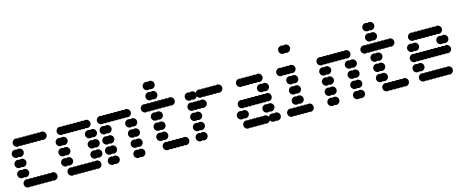

<svg xmlns="http://www.w3.org/2000/svg" viewBox="-39 -1252 4398 1824"><g transform="rotate(-15 2160.0 -340.0)"><path d="M36 -40C36 -18 54 0 76 0C82.5 0 88.6 -1.6 94 -4.3C99.4 -1.6 105.5 0 112 0C118.5 0 124.6 -1.6 130 -4.3C135.4 -1.6 141.5 0 148 0C154.5 0 160.6 -1.6 166 -4.3C171.4 -1.6 177.5 0 184 0C190.5 0 196.6 -1.6 202 -4.3C207.4 -1.6 213.5 0 220 0C226.5 0 232.6 -1.6 238 -4.3C243.4 -1.6 249.5 0 256 0C262.5 0 268.6 -1.6 274 -4.3C279.4 -1.6 285.5 0 292 0C298.5 0 304.6 -1.6 310 -4.3C315.4 -1.6 321.5 0 328 0C350 0 368 -18 368 -40C368 -62 350 -80 328 -80C321.5 -80 315.4 -78.4 310 -75.7C304.6 -78.4 298.5 -80 292 -80C285.5 -80 279.4 -78.4 274 -75.7C268.6 -78.4 262.5 -80 256 -80C249.5 -80 243.4 -78.4 238 -75.7C232.6 -78.4 226.5 -80 220 -80C213.5 -80 207.4 -78.4 202 -75.7C196.6 -78.4 190.5 -80 184 -80C177.5 -80 171.4 -78.4 166 -75.7C160.6 -78.4 154.5 -80 148 -80C141.5 -80 135.4 -78.4 130 -75.7C124.6 -78.4 118.5 -80 112 -80C105.5 -80 99.4 -78.4 94 -75.7C88.6 -78.4 82.5 -80 76 -80C54 -80 36 -62 36 -40ZM0 -140C0 -118 18 -100 40 -100C46.5 -100 52.6 -101.6 58 -104.3C63.4 -101.6 69.5 -100 76 -100C98 -100 116 -118 116 -140C116 -162 98 -180 76 -180C69.5 -180 63.4 -178.4 58 -175.7C52.6 -178.4 46.5 -180 40 -180C18 -180 0 -162 0 -140ZM0 -240C0 -218 18 -200 40 -200C46.5 -200 52.6 -201.6 58 -204.3C63.4 -201.6 69.5 -200 76 -200C98 -200 116 -218 116 -240C116 -262 98 -280 76 -280C69.5 -280 63.4 -278.4 58 -275.7C52.6 -278.4 46.5 -280 40 -280C18 -280 0 -262 0 -240ZM0 -340C0 -318 18 -300 40 -300C46.5 -300 52.6 -301.6 58 -304.3C63.4 -301.6 69.5 -300 76 -300C98 -300 116 -318 116 -340C116 -362 98 -380 76 -380C69.5 -380 63.4 -378.4 58 -375.7C52.6 -378.4 46.5 -380 40 -380C18 -380 0 -362 0 -340ZM36 -440C36 -418 54 -400 76 -400C82.5 -400 88.6 -401.6 94 -404.3C99.4 -401.6 105.5 -400 112 -400C118.5 -400 124.6 -401.6 130 -404.3C135.4 -401.6 141.5 -400 148 -400C154.5 -400 160.6 -401.6 166 -404.3C171.4 -401.6 177.5 -400 184 -400C190.5 -400 196.6 -401.6 202 -404.3C207.4 -401.6 213.5 -400 220 -400C226.5 -400 232.6 -401.6 238 -404.3C243.4 -401.6 249.5 -400 256 -400C262.5 -400 268.6 -401.6 274 -404.3C279.4 -401.6 285.5 -400 292 -400C298.5 -400 304.6 -401.6 310 -404.3C315.4 -401.6 321.5 -400 328 -400C350 -400 368 -418 368 -440C368 -462 350 -480 328 -480C321.5 -480 315.4 -478.4 310 -475.7C304.6 -478.4 298.5 -480 292 -480C285.5 -480 279.4 -478.4 274 -475.7C268.6 -478.4 262.5 -480 256 -480C249.5 -480 243.4 -478.4 238 -475.7C232.6 -478.4 226.5 -480 220 -480C213.5 -480 207.4 -478.4 202 -475.7C196.6 -478.4 190.5 -480 184 -480C177.5 -480 171.4 -478.4 166 -475.7C160.6 -478.4 154.5 -480 148 -480C141.5 -480 135.4 -478.4 130 -475.7C124.6 -478.4 118.5 -480 112 -480C105.5 -480 99.4 -478.4 94 -475.7C88.6 -478.4 82.5 -480 76 -480C54 -480 36 -462 36 -440Z M468 -40C468 -18 486 0 508 0C514.5 0 520.6 -1.6 526 -4.3C531.4 -1.6 537.5 0 544 0C550.5 0 556.6 -1.6 562 -4.3C567.4 -1.6 573.5 0 580 0C586.5 0 592.6 -1.6 598 -4.3C603.4 -1.6 609.5 0 616 0C622.5 0 628.6 -1.6 634 -4.3C639.4 -1.6 645.5 0 652 0C658.5 0 664.6 -1.6 670 -4.3C675.4 -1.6 681.5 0 688 0C694.5 0 700.6 -1.6 706 -4.3C711.4 -1.6 717.5 0 724 0C730.5 0 736.6 -1.6 742 -4.3C747.4 -1.6 753.5 0 760 0C782 0 800 -18 800 -40C800 -62 782 -80 760 -80C753.5 -80 747.4 -78.4 742 -75.7C736.6 -78.4 730.5 -80 724 -80C717.5 -80 711.4 -78.4 706 -75.7C700.6 -78.4 694.5 -80 688 -80C681.5 -80 675.4 -78.4 670 -75.7C664.6 -78.4 658.5 -80 652 -80C645.5 -80 639.4 -78.4 634 -75.7C628.6 -78.4 622.5 -80 616 -80C609.5 -80 603.4 -78.4 598 -75.7C592.6 -78.4 586.5 -80 580 -80C573.5 -80 567.4 -78.4 562 -75.7C556.6 -78.4 550.5 -80 544 -80C537.5 -80 531.4 -78.4 526 -75.7C520.6 -78.4 514.5 -80 508 -80C486 -80 468 -62 468 -40ZM720 -140C720 -118 738 -100 760 -100C766.5 -100 772.6 -101.6 778 -104.3C783.4 -101.6 789.5 -100 796 -100C818 -100 836 -118 836 -140C836 -162 818 -180 796 -180C789.5 -180 783.4 -178.4 778 -175.7C772.6 -178.4 766.5 -180 760 -180C738 -180 720 -162 720 -140ZM432 -140C432 -118 450 -100 472 -100C478.5 -100 484.6 -101.6 490 -104.3C495.4 -101.6 501.5 -100 508 -100C530 -100 548 -118 548 -140C548 -162 530 -180 508 -180C501.5 -180 495.4 -178.4 490 -175.7C484.6 -178.4 478.5 -180 472 -180C450 -180 432 -162 432 -140ZM720 -240C720 -218 738 -200 760 -200C766.5 -200 772.6 -201.6 778 -204.3C783.4 -201.6 789.5 -200 796 -200C818 -200 836 -218 836 -240C836 -262 818 -280 796 -280C789.5 -280 783.4 -278.4 778 -275.7C772.6 -278.4 766.5 -280 760 -280C738 -280 720 -262 720 -240ZM432 -240C432 -218 450 -200 472 -200C478.5 -200 484.6 -201.6 490 -204.3C495.4 -201.6 501.5 -200 508 -200C530 -200 548 -218 548 -240C548 -262 530 -280 508 -280C501.5 -280 495.4 -278.4 490 -275.7C484.6 -278.4 478.5 -280 472 -280C450 -280 432 -262 432 -240ZM720 -340C720 -318 738 -300 760 -300C766.5 -300 772.6 -301.6 778 -304.3C783.4 -301.6 789.5 -300 796 -300C818 -300 836 -318 836 -340C836 -362 818 -380 796 -380C789.5 -380 783.4 -378.4 778 -375.7C772.6 -378.4 766.5 -380 760 -380C738 -380 720 -362 720 -340ZM432 -340C432 -318 450 -300 472 -300C478.5 -300 484.6 -301.6 490 -304.3C495.4 -301.6 501.5 -300 508 -300C530 -300 548 -318 548 -340C548 -362 530 -380 508 -380C501.5 -380 495.4 -378.4 490 -375.7C484.6 -378.4 478.5 -380 472 -380C450 -380 432 -362 432 -340ZM468 -440C468 -418 486 -400 508 -400C514.5 -400 520.6 -401.6 526 -404.3C531.4 -401.6 537.5 -400 544 -400C550.5 -400 556.6 -401.6 562 -404.3C567.4 -401.6 573.5 -400 580 -400C586.5 -400 592.6 -401.6 598 -404.3C603.4 -401.6 609.5 -400 616 -400C622.5 -400 628.6 -401.6 634 -404.3C639.4 -401.6 645.5 -400 652 -400C658.5 -400 664.6 -401.6 670 -404.3C675.4 -401.6 681.5 -400 688 -400C694.5 -400 700.6 -401.6 706 -404.3C711.4 -401.6 717.5 -400 724 -400C730.5 -400 736.6 -401.6 742 -404.3C747.4 -401.6 753.5 -400 760 -400C782 -400 800 -418 800 -440C800 -462 782 -480 760 -480C753.5 -480 747.4 -478.4 742 -475.7C736.6 -478.4 730.5 -480 724 -480C717.5 -480 711.4 -478.4 706 -475.7C700.6 -478.4 694.5 -480 688 -480C681.5 -480 675.4 -478.4 670 -475.7C664.6 -478.4 658.5 -480 652 -480C645.5 -480 639.4 -478.4 634 -475.7C628.6 -478.4 622.5 -480 616 -480C609.5 -480 603.4 -478.4 598 -475.7C592.6 -478.4 586.5 -480 580 -480C573.5 -480 567.4 -478.4 562 -475.7C556.6 -478.4 550.5 -480 544 -480C537.5 -480 531.4 -478.4 526 -475.7C520.6 -478.4 514.5 -480 508 -480C486 -480 468 -462 468 -440Z M1116 -40C1116 -18 1134 0 1156 0C1162.5 0 1168.6 -1.6 1174 -4.3C1179.4 -1.6 1185.5 0 1192 0C1214 0 1232 -18 1232 -40C1232 -62 1214 -80 1192 -80C1185.5 -80 1179.4 -78.4 1174 -75.7C1168.6 -78.4 1162.5 -80 1156 -80C1134 -80 1116 -62 1116 -40ZM864 -40C864 -18 882 0 904 0C910.5 0 916.6 -1.6 922 -4.3C927.4 -1.6 933.5 0 940 0C962 0 980 -18 980 -40C980 -62 962 -80 940 -80C933.5 -80 927.4 -78.4 922 -75.7C916.6 -78.4 910.5 -80 904 -80C882 -80 864 -62 864 -40ZM1116 -140C1116 -118 1134 -100 1156 -100C1162.5 -100 1168.6 -101.6 1174 -104.3C1179.4 -101.6 1185.5 -100 1192 -100C1214 -100 1232 -118 1232 -140C1232 -162 1214 -180 1192 -180C1185.5 -180 1179.4 -178.4 1174 -175.7C1168.6 -178.4 1162.5 -180 1156 -180C1134 -180 1116 -162 1116 -140ZM864 -140C864 -118 882 -100 904 -100C910.5 -100 916.6 -101.6 922 -104.3C927.4 -101.6 933.5 -100 940 -100C962 -100 980 -118 980 -140C980 -162 962 -180 940 -180C933.5 -180 927.4 -178.4 922 -175.7C916.6 -178.4 910.5 -180 904 -180C882 -180 864 -162 864 -140ZM1116 -240C1116 -218 1134 -200 1156 -200C1162.5 -200 1168.6 -201.6 1174 -204.3C1179.4 -201.6 1185.5 -200 1192 -200C1214 -200 1232 -218 1232 -240C1232 -262 1214 -280 1192 -280C1185.5 -280 1179.4 -278.4 1174 -275.7C1168.6 -278.4 1162.5 -280 1156 -280C1134 -280 1116 -262 1116 -240ZM864 -240C864 -218 882 -200 904 -200C910.5 -200 916.6 -201.6 922 -204.3C927.4 -201.6 933.5 -200 940 -200C962 -200 980 -218 980 -240C980 -262 962 -280 940 -280C933.5 -280 927.4 -278.4 922 -275.7C916.6 -278.4 910.5 -280 904 -280C882 -280 864 -262 864 -240ZM1116 -340C1116 -318 1134 -300 1156 -300C1162.5 -300 1168.6 -301.6 1174 -304.3C1179.4 -301.6 1185.5 -300 1192 -300C1214 -300 1232 -318 1232 -340C1232 -362 1214 -380 1192 -380C1185.5 -380 1179.4 -378.4 1174 -375.7C1168.6 -378.4 1162.5 -380 1156 -380C1134 -380 1116 -362 1116 -340ZM864 -340C864 -318 882 -300 904 -300C910.5 -300 916.6 -301.6 922 -304.3C927.4 -301.6 933.5 -300 940 -300C962 -300 980 -318 980 -340C980 -362 962 -380 940 -380C933.5 -380 927.4 -378.4 922 -375.7C916.6 -378.4 910.5 -380 904 -380C882 -380 864 -362 864 -340ZM864 -440C864 -418 882 -400 904 -400C910.5 -400 916.6 -401.6 922 -404.3C927.4 -401.6 933.5 -400 940 -400C946.5 -400 952.6 -401.6 958 -404.3C963.4 -401.6 969.5 -400 976 -400C982.5 -400 988.6 -401.6 994 -404.3C999.4 -401.6 1005.5 -400 1012 -400C1018.5 -400 1024.6 -401.6 1030 -404.3C1035.4 -401.6 1041.5 -400 1048 -400C1054.5 -400 1060.6 -401.6 1066 -404.3C1071.4 -401.6 1077.5 -400 1084 -400C1090.5 -400 1096.6 -401.6 1102 -404.3C1107.4 -401.6 1113.5 -400 1120 -400C1126.5 -400 1132.6 -401.6 1138 -404.3C1143.4 -401.6 1149.5 -400 1156 -400C1178 -400 1196 -418 1196 -440C1196 -462 1178 -480 1156 -480C1149.5 -480 1143.4 -478.4 1138 -475.7C1132.6 -478.4 1126.5 -480 1120 -480C1113.5 -480 1107.4 -478.4 1102 -475.7C1096.6 -478.4 1090.5 -480 1084 -480C1077.5 -480 1071.4 -478.4 1066 -475.7C1060.6 -478.4 1054.5 -480 1048 -480C1041.5 -480 1035.4 -478.4 1030 -475.7C1024.6 -478.4 1018.5 -480 1012 -480C1005.5 -480 999.4 -478.4 994 -475.7C988.6 -478.4 982.5 -480 976 -480C969.5 -480 963.4 -478.4 958 -475.7C952.6 -478.4 946.5 -480 940 -480C933.5 -480 927.4 -478.4 922 -475.7C916.6 -478.4 910.5 -480 904 -480C882 -480 864 -462 864 -440Z M1404 -40C1404 -18 1422 0 1444 0C1450.5 0 1456.6 -1.6 1462 -4.3C1467.4 -1.6 1473.5 0 1480 0C1486.5 0 1492.6 -1.6 1498 -4.3C1503.4 -1.6 1509.5 0 1516 0C1522.5 0 1528.6 -1.6 1534 -4.3C1539.4 -1.6 1545.5 0 1552 0C1558.5 0 1564.6 -1.6 1570 -4.3C1575.4 -1.6 1581.5 0 1588 0C1594.5 0 1600.6 -1.6 1606 -4.3C1611.4 -1.6 1617.5 0 1624 0C1646 0 1664 -18 1664 -40C1664 -62 1646 -80 1624 -80C1617.5 -80 1611.4 -78.4 1606 -75.7C1600.6 -78.4 1594.5 -80 1588 -80C1581.5 -80 1575.4 -78.4 1570 -75.7C1564.6 -78.4 1558.5 -80 1552 -80C1545.5 -80 1539.4 -78.4 1534 -75.7C1528.6 -78.4 1522.5 -80 1516 -80C1509.5 -80 1503.4 -78.4 1498 -75.7C1492.6 -78.4 1486.5 -80 1480 -80C1473.5 -80 1467.4 -78.4 1462 -75.7C1456.6 -78.4 1450.5 -80 1444 -80C1422 -80 1404 -62 1404 -40ZM1368 -140C1368 -118 1386 -100 1408 -100C1414.5 -100 1420.6 -101.6 1426 -104.3C1431.4 -101.6 1437.5 -100 1444 -100C1466 -100 1484 -118 1484 -140C1484 -162 1466 -180 1444 -180C1437.5 -180 1431.4 -178.4 1426 -175.7C1420.6 -178.4 1414.5 -180 1408 -180C1386 -180 1368 -162 1368 -140ZM1368 -240C1368 -218 1386 -200 1408 -200C1414.5 -200 1420.6 -201.6 1426 -204.3C1431.4 -201.6 1437.5 -200 1444 -200C1466 -200 1484 -218 1484 -240C1484 -262 1466 -280 1444 -280C1437.5 -280 1431.4 -278.4 1426 -275.7C1420.6 -278.4 1414.5 -280 1408 -280C1386 -280 1368 -262 1368 -240ZM1368 -340C1368 -318 1386 -300 1408 -300C1414.5 -300 1420.6 -301.6 1426 -304.3C1431.4 -301.6 1437.5 -300 1444 -300C1466 -300 1484 -318 1484 -340C1484 -362 1466 -380 1444 -380C1437.5 -380 1431.4 -378.4 1426 -375.7C1420.6 -378.4 1414.5 -380 1408 -380C1386 -380 1368 -362 1368 -340ZM1296 -440C1296 -418 1314 -400 1336 -400C1342.5 -400 1348.6 -401.6 1354 -404.3C1359.4 -401.6 1365.5 -400 1372 -400C1378.5 -400 1384.6 -401.6 1390 -404.3C1395.4 -401.6 1401.5 -400 1408 -400C1414.5 -400 1420.6 -401.6 1426 -404.3C1431.4 -401.6 1437.5 -400 1444 -400C1450.5 -400 1456.6 -401.6 1462 -404.3C1467.4 -401.6 1473.5 -400 1480 -400C1486.5 -400 1492.6 -401.6 1498 -404.3C1503.4 -401.6 1509.5 -400 1516 -400C1522.5 -400 1528.6 -401.6 1534 -404.3C1539.4 -401.6 1545.5 -400 1552 -400C1558.5 -400 1564.6 -401.6 1570 -404.3C1575.4 -401.6 1581.5 -400 1588 -400C1610 -400 1628 -418 1628 -440C1628 -462 1610 -480 1588 -480C1581.5 -480 1575.4 -478.4 1570 -475.7C1564.6 -478.4 1558.5 -480 1552 -480C1545.5 -480 1539.4 -478.4 1534 -475.7C1528.6 -478.4 1522.5 -480 1516 -480C1509.5 -480 1503.4 -478.4 1498 -475.7C1492.6 -478.4 1486.5 -480 1480 -480C1473.5 -480 1467.4 -478.4 1462 -475.7C1456.6 -478.4 1450.5 -480 1444 -480C1437.5 -480 1431.4 -478.4 1426 -475.7C1420.6 -478.4 1414.5 -480 1408 -480C1401.5 -480 1395.4 -478.4 1390 -475.7C1384.6 -478.4 1378.5 -480 1372 -480C1365.5 -480 1359.4 -478.4 1354 -475.7C1348.6 -478.4 1342.5 -480 1336 -480C1314 -480 1296 -462 1296 -440ZM1368 -540C1368 -518 1386 -500 1408 -500C1414.5 -500 1420.6 -501.6 1426 -504.3C1431.4 -501.6 1437.5 -500 1444 -500C1466 -500 1484 -518 1484 -540C1484 -562 1466 -580 1444 -580C1437.5 -580 1431.4 -578.4 1426 -575.7C1420.6 -578.4 1414.5 -580 1408 -580C1386 -580 1368 -562 1368 -540ZM1368 -640C1368 -618 1386 -600 1408 -600C1414.5 -600 1420.6 -601.6 1426 -604.3C1431.4 -601.6 1437.5 -600 1444 -600C1466 -600 1484 -618 1484 -640C1484 -662 1466 -680 1444 -680C1437.5 -680 1431.4 -678.4 1426 -675.7C1420.6 -678.4 1414.5 -680 1408 -680C1386 -680 1368 -662 1368 -640Z M1728 -40C1728 -18 1746 0 1768 0C1774.5 0 1780.6 -1.6 1786 -4.3C1791.4 -1.6 1797.5 0 1804 0C1826 0 1844 -18 1844 -40C1844 -62 1826 -80 1804 -80C1797.5 -80 1791.4 -78.4 1786 -75.7C1780.6 -78.4 1774.5 -80 1768 -80C1746 -80 1728 -62 1728 -40ZM1728 -140C1728 -118 1746 -100 1768 -100C1774.5 -100 1780.6 -101.6 1786 -104.3C1791.4 -101.6 1797.5 -100 1804 -100C1826 -100 1844 -118 1844 -140C1844 -162 1826 -180 1804 -180C1797.5 -180 1791.4 -178.4 1786 -175.7C1780.6 -178.4 1774.5 -180 1768 -180C1746 -180 1728 -162 1728 -140ZM1728 -240C1728 -218 1746 -200 1768 -200C1774.5 -200 1780.6 -201.6 1786 -204.3C1791.4 -201.6 1797.5 -200 1804 -200C1826 -200 1844 -218 1844 -240C1844 -262 1826 -280 1804 -280C1797.5 -280 1791.4 -278.4 1786 -275.7C1780.6 -278.4 1774.5 -280 1768 -280C1746 -280 1728 -262 1728 -240ZM1728 -340C1728 -318 1746 -300 1768 -300C1774.5 -300 1780.6 -301.6 1786 -304.3C1791.4 -301.6 1797.5 -300 1804 -300C1810.5 -300 1816.6 -301.6 1822 -304.3C1827.4 -301.6 1833.5 -300 1840 -300C1846.5 -300 1852.6 -301.6 1858 -304.3C1863.4 -301.6 1869.5 -300 1876 -300C1898 -300 1916 -318 1916 -340C1916 -362 1898 -380 1876 -380C1869.5 -380 1863.4 -378.4 1858 -375.7C1852.6 -378.4 1846.5 -380 1840 -380C1833.5 -380 1827.4 -378.4 1822 -375.7C1816.6 -378.4 1810.5 -380 1804 -380C1797.5 -380 1791.4 -378.4 1786 -375.7C1780.6 -378.4 1774.5 -380 1768 -380C1746 -380 1728 -362 1728 -340ZM1728 -440C1728 -418 1746 -400 1768 -400C1774.5 -400 1780.6 -401.6 1786 -404.3C1791.4 -401.6 1797.5 -400 1804 -400C1819.8 -400 1833.5 -409.3 1840 -422.6C1846.5 -409.3 1860.2 -400 1876 -400C1882.5 -400 1888.6 -401.6 1894 -404.3C1899.4 -401.6 1905.5 -400 1912 -400C1918.5 -400 1924.6 -401.6 1930 -404.3C1935.4 -401.6 1941.5 -400 1948 -400C1954.5 -400 1960.6 -401.6 1966 -404.3C1971.4 -401.6 1977.5 -400 1984 -400C1990.5 -400 1996.6 -401.6 2002 -404.3C2007.4 -401.6 2013.5 -400 2020 -400C2026.5 -400 2032.6 -401.6 2038 -404.3C2043.4 -401.6 2049.5 -400 2056 -400C2078 -400 2096 -418 2096 -440C2096 -462 2078 -480 2056 -480C2049.5 -480 2043.4 -478.4 2038 -475.7C2032.6 -478.4 2026.5 -480 2020 -480C2013.5 -480 2007.4 -478.4 2002 -475.7C1996.6 -478.4 1990.5 -480 1984 -480C1977.5 -480 1971.4 -478.4 1966 -475.7C1960.6 -478.4 1954.5 -480 1948 -480C1941.5 -480 1935.4 -478.4 1930 -475.7C1924.6 -478.4 1918.5 -480 1912 -480C1905.5 -480 1899.4 -478.4 1894 -475.7C1888.6 -478.4 1882.5 -480 1876 -480C1860.2 -480 1846.5 -470.7 1840 -457.4C1833.5 -470.7 1819.8 -480 1804 -480C1797.5 -480 1791.4 -478.4 1786 -475.7C1780.6 -478.4 1774.5 -480 1768 -480C1746 -480 1728 -462 1728 -440Z M2196 -40C2196 -18 2214 0 2236 0C2242.5 0 2248.6 -1.6 2254 -4.3C2259.4 -1.6 2265.5 0 2272 0C2278.5 0 2284.6 -1.6 2290 -4.3C2295.4 -1.6 2301.5 0 2308 0C2314.5 0 2320.6 -1.6 2326 -4.3C2331.4 -1.6 2337.5 0 2344 0C2350.5 0 2356.6 -1.6 2362 -4.3C2367.4 -1.6 2373.5 0 2380 0C2386.5 0 2392.6 -1.6 2398 -4.3C2403.4 -1.6 2409.5 0 2416 0C2431.8 0 2445.5 -9.3 2452 -22.6C2458.5 -9.3 2472.2 0 2488 0C2494.5 0 2500.6 -1.6 2506 -4.3C2511.4 -1.6 2517.5 0 2524 0C2546 0 2564 -18 2564 -40C2564 -62 2546 -80 2524 -80C2517.5 -80 2511.4 -78.4 2506 -75.7C2500.6 -78.4 2494.5 -80 2488 -80C2472.2 -80 2458.5 -70.7 2452 -57.4C2445.5 -70.7 2431.8 -80 2416 -80C2409.5 -80 2403.4 -78.4 2398 -75.7C2392.6 -78.4 2386.5 -80 2380 -80C2373.5 -80 2367.4 -78.4 2362 -75.7C2356.6 -78.4 2350.5 -80 2344 -80C2337.5 -80 2331.4 -78.4 2326 -75.7C2320.6 -78.4 2314.5 -80 2308 -80C2301.5 -80 2295.4 -78.4 2290 -75.7C2284.6 -78.4 2278.5 -80 2272 -80C2265.5 -80 2259.4 -78.4 2254 -75.7C2248.6 -78.4 2242.5 -80 2236 -80C2214 -80 2196 -62 2196 -40ZM2412 -140C2412 -118 2430 -100 2452 -100C2458.5 -100 2464.6 -101.6 2470 -104.3C2475.4 -101.6 2481.5 -100 2488 -100C2510 -100 2528 -118 2528 -140C2528 -162 2510 -180 2488 -180C2481.5 -180 2475.4 -178.4 2470 -175.7C2464.6 -178.4 2458.5 -180 2452 -180C2430 -180 2412 -162 2412 -140ZM2160 -140C2160 -118 2178 -100 2200 -100C2206.5 -100 2212.6 -101.6 2218 -104.3C2223.4 -101.6 2229.5 -100 2236 -100C2258 -100 2276 -118 2276 -140C2276 -162 2258 -180 2236 -180C2229.5 -180 2223.4 -178.4 2218 -175.7C2212.6 -178.4 2206.5 -180 2200 -180C2178 -180 2160 -162 2160 -140ZM2196 -240C2196 -218 2214 -200 2236 -200C2242.5 -200 2248.6 -201.6 2254 -204.3C2259.4 -201.6 2265.5 -200 2272 -200C2278.5 -200 2284.6 -201.6 2290 -204.3C2295.4 -201.6 2301.5 -200 2308 -200C2314.5 -200 2320.6 -201.6 2326 -204.3C2331.4 -201.6 2337.5 -200 2344 -200C2350.5 -200 2356.6 -201.6 2362 -204.3C2367.4 -201.6 2373.5 -200 2380 -200C2386.5 -200 2392.6 -201.6 2398 -204.3C2403.4 -201.6 2409.5 -200 2416 -200C2422.5 -200 2428.6 -201.6 2434 -204.3C2439.4 -201.6 2445.5 -200 2452 -200C2458.5 -200 2464.6 -201.6 2470 -204.3C2475.4 -201.6 2481.5 -200 2488 -200C2510 -200 2528 -218 2528 -240C2528 -262 2510 -280 2488 -280C2481.5 -280 2475.4 -278.4 2470 -275.7C2464.6 -278.4 2458.5 -280 2452 -280C2445.5 -280 2439.4 -278.4 2434 -275.7C2428.6 -278.4 2422.5 -280 2416 -280C2409.5 -280 2403.4 -278.4 2398 -275.7C2392.6 -278.4 2386.5 -280 2380 -280C2373.5 -280 2367.4 -278.4 2362 -275.7C2356.6 -278.4 2350.5 -280 2344 -280C2337.5 -280 2331.4 -278.4 2326 -275.7C2320.6 -278.4 2314.5 -280 2308 -280C2301.5 -280 2295.4 -278.4 2290 -275.7C2284.6 -278.4 2278.5 -280 2272 -280C2265.5 -280 2259.4 -278.4 2254 -275.7C2248.6 -278.4 2242.5 -280 2236 -280C2214 -280 2196 -262 2196 -240ZM2412 -340C2412 -318 2430 -300 2452 -300C2458.5 -300 2464.6 -301.6 2470 -304.3C2475.4 -301.6 2481.5 -300 2488 -300C2510 -300 2528 -318 2528 -340C2528 -362 2510 -380 2488 -380C2481.5 -380 2475.4 -378.4 2470 -375.7C2464.6 -378.4 2458.5 -380 2452 -380C2430 -380 2412 -362 2412 -340ZM2232 -440C2232 -418 2250 -400 2272 -400C2278.5 -400 2284.6 -401.6 2290 -404.3C2295.4 -401.6 2301.5 -400 2308 -400C2314.5 -400 2320.6 -401.6 2326 -404.3C2331.4 -401.6 2337.5 -400 2344 -400C2350.5 -400 2356.6 -401.6 2362 -404.3C2367.4 -401.6 2373.5 -400 2380 -400C2386.5 -400 2392.6 -401.6 2398 -404.3C2403.4 -401.6 2409.5 -400 2416 -400C2422.5 -400 2428.6 -401.6 2434 -404.3C2439.4 -401.6 2445.5 -400 2452 -400C2474 -400 2492 -418 2492 -440C2492 -462 2474 -480 2452 -480C2445.5 -480 2439.4 -478.4 2434 -475.7C2428.6 -478.4 2422.5 -480 2416 -480C2409.5 -480 2403.4 -478.4 2398 -475.7C2392.6 -478.4 2386.5 -480 2380 -480C2373.5 -480 2367.4 -478.4 2362 -475.7C2356.6 -478.4 2350.5 -480 2344 -480C2337.5 -480 2331.4 -478.4 2326 -475.7C2320.6 -478.4 2314.5 -480 2308 -480C2301.5 -480 2295.4 -478.4 2290 -475.7C2284.6 -478.4 2278.5 -480 2272 -480C2250 -480 2232 -462 2232 -440Z M2628 -40C2628 -18 2646 0 2668 0C2674.5 0 2680.6 -1.6 2686 -4.3C2691.4 -1.6 2697.5 0 2704 0C2710.5 0 2716.6 -1.6 2722 -4.3C2727.4 -1.6 2733.5 0 2740 0C2746.5 0 2752.6 -1.6 2758 -4.3C2763.4 -1.6 2769.5 0 2776 0C2782.5 0 2788.6 -1.6 2794 -4.3C2799.4 -1.6 2805.5 0 2812 0C2818.5 0 2824.6 -1.6 2830 -4.3C2835.4 -1.6 2841.5 0 2848 0C2870 0 2888 -18 2888 -40C2888 -62 2870 -80 2848 -80C2841.5 -80 2835.4 -78.4 2830 -75.7C2824.6 -78.4 2818.5 -80 2812 -80C2805.5 -80 2799.4 -78.4 2794 -75.7C2788.6 -78.4 2782.5 -80 2776 -80C2769.5 -80 2763.4 -78.4 2758 -75.7C2752.6 -78.4 2746.5 -80 2740 -80C2733.5 -80 2727.4 -78.4 2722 -75.7C2716.6 -78.4 2710.5 -80 2704 -80C2697.5 -80 2691.4 -78.4 2686 -75.7C2680.6 -78.4 2674.5 -80 2668 -80C2646 -80 2628 -62 2628 -40ZM2700 -140C2700 -118 2718 -100 2740 -100C2746.5 -100 2752.6 -101.6 2758 -104.3C2763.4 -101.6 2769.5 -100 2776 -100C2798 -100 2816 -118 2816 -140C2816 -162 2798 -180 2776 -180C2769.5 -180 2763.4 -178.4 2758 -175.7C2752.6 -178.4 2746.5 -180 2740 -180C2718 -180 2700 -162 2700 -140ZM2700 -240C2700 -218 2718 -200 2740 -200C2746.5 -200 2752.6 -201.6 2758 -204.3C2763.4 -201.6 2769.5 -200 2776 -200C2798 -200 2816 -218 2816 -240C2816 -262 2798 -280 2776 -280C2769.5 -280 2763.4 -278.4 2758 -275.7C2752.6 -278.4 2746.5 -280 2740 -280C2718 -280 2700 -262 2700 -240ZM2700 -340C2700 -318 2718 -300 2740 -300C2746.5 -300 2752.6 -301.6 2758 -304.3C2763.4 -301.6 2769.5 -300 2776 -300C2798 -300 2816 -318 2816 -340C2816 -362 2798 -380 2776 -380C2769.5 -380 2763.4 -378.4 2758 -375.7C2752.6 -378.4 2746.5 -380 2740 -380C2718 -380 2700 -362 2700 -340ZM2628 -440C2628 -418 2646 -400 2668 -400C2674.5 -400 2680.6 -401.6 2686 -404.3C2691.4 -401.6 2697.5 -400 2704 -400C2710.5 -400 2716.6 -401.6 2722 -404.3C2727.4 -401.6 2733.5 -400 2740 -400C2746.5 -400 2752.6 -401.6 2758 -404.3C2763.4 -401.6 2769.5 -400 2776 -400C2798 -400 2816 -418 2816 -440C2816 -462 2798 -480 2776 -480C2769.5 -480 2763.4 -478.4 2758 -475.7C2752.6 -478.4 2746.5 -480 2740 -480C2733.5 -480 2727.4 -478.4 2722 -475.7C2716.6 -478.4 2710.5 -480 2704 -480C2697.5 -480 2691.4 -478.4 2686 -475.7C2680.6 -478.4 2674.5 -480 2668 -480C2646 -480 2628 -462 2628 -440ZM2700 -640C2700 -618 2718 -600 2740 -600C2746.5 -600 2752.6 -601.6 2758 -604.3C2763.4 -601.6 2769.5 -600 2776 -600C2798 -600 2816 -618 2816 -640C2816 -662 2798 -680 2776 -680C2769.5 -680 2763.4 -678.4 2758 -675.7C2752.6 -678.4 2746.5 -680 2740 -680C2718 -680 2700 -662 2700 -640Z M3276 -40C3276 -18 3294 0 3316 0C3322.5 0 3328.6 -1.6 3334 -4.3C3339.4 -1.6 3345.5 0 3352 0C3374 0 3392 -18 3392 -40C3392 -62 3374 -80 3352 -80C3345.5 -80 3339.4 -78.4 3334 -75.7C3328.6 -78.4 3322.5 -80 3316 -80C3294 -80 3276 -62 3276 -40ZM3024 -40C3024 -18 3042 0 3064 0C3070.5 0 3076.6 -1.6 3082 -4.3C3087.4 -1.6 3093.5 0 3100 0C3122 0 3140 -18 3140 -40C3140 -62 3122 -80 3100 -80C3093.5 -80 3087.4 -78.4 3082 -75.7C3076.6 -78.4 3070.5 -80 3064 -80C3042 -80 3024 -62 3024 -40ZM3276 -140C3276 -118 3294 -100 3316 -100C3322.5 -100 3328.6 -101.6 3334 -104.3C3339.4 -101.6 3345.5 -100 3352 -100C3374 -100 3392 -118 3392 -140C3392 -162 3374 -180 3352 -180C3345.5 -180 3339.4 -178.4 3334 -175.7C3328.6 -178.4 3322.5 -180 3316 -180C3294 -180 3276 -162 3276 -140ZM3024 -140C3024 -118 3042 -100 3064 -100C3070.5 -100 3076.6 -101.6 3082 -104.3C3087.4 -101.6 3093.5 -100 3100 -100C3122 -100 3140 -118 3140 -140C3140 -162 3122 -180 3100 -180C3093.5 -180 3087.4 -178.4 3082 -175.7C3076.6 -178.4 3070.5 -180 3064 -180C3042 -180 3024 -162 3024 -140ZM3276 -240C3276 -218 3294 -200 3316 -200C3322.5 -200 3328.6 -201.6 3334 -204.3C3339.4 -201.6 3345.5 -200 3352 -200C3374 -200 3392 -218 3392 -240C3392 -262 3374 -280 3352 -280C3345.5 -280 3339.4 -278.4 3334 -275.7C3328.6 -278.4 3322.5 -280 3316 -280C3294 -280 3276 -262 3276 -240ZM3024 -240C3024 -218 3042 -200 3064 -200C3070.5 -200 3076.6 -201.6 3082 -204.3C3087.4 -201.6 3093.5 -200 3100 -200C3122 -200 3140 -218 3140 -240C3140 -262 3122 -280 3100 -280C3093.5 -280 3087.4 -278.4 3082 -275.7C3076.6 -278.4 3070.5 -280 3064 -280C3042 -280 3024 -262 3024 -240ZM3276 -340C3276 -318 3294 -300 3316 -300C3322.5 -300 3328.6 -301.6 3334 -304.3C3339.4 -301.6 3345.5 -300 3352 -300C3374 -300 3392 -318 3392 -340C3392 -362 3374 -380 3352 -380C3345.5 -380 3339.4 -378.4 3334 -375.7C3328.6 -378.4 3322.5 -380 3316 -380C3294 -380 3276 -362 3276 -340ZM3024 -340C3024 -318 3042 -300 3064 -300C3070.5 -300 3076.6 -301.6 3082 -304.3C3087.4 -301.6 3093.5 -300 3100 -300C3122 -300 3140 -318 3140 -340C3140 -362 3122 -380 3100 -380C3093.5 -380 3087.4 -378.4 3082 -375.7C3076.6 -378.4 3070.5 -380 3064 -380C3042 -380 3024 -362 3024 -340ZM3024 -440C3024 -418 3042 -400 3064 -400C3070.5 -400 3076.6 -401.6 3082 -404.3C3087.4 -401.6 3093.5 -400 3100 -400C3106.5 -400 3112.6 -401.6 3118 -404.3C3123.4 -401.6 3129.5 -400 3136 -400C3142.5 -400 3148.6 -401.6 3154 -404.3C3159.4 -401.6 3165.5 -400 3172 -400C3178.5 -400 3184.6 -401.6 3190 -404.3C3195.4 -401.6 3201.5 -400 3208 -400C3214.5 -400 3220.6 -401.6 3226 -404.3C3231.4 -401.6 3237.5 -400 3244 -400C3250.5 -400 3256.6 -401.6 3262 -404.3C3267.4 -401.6 3273.5 -400 3280 -400C3286.5 -400 3292.6 -401.6 3298 -404.3C3303.4 -401.6 3309.5 -400 3316 -400C3338 -400 3356 -418 3356 -440C3356 -462 3338 -480 3316 -480C3309.5 -480 3303.4 -478.4 3298 -475.7C3292.6 -478.4 3286.5 -480 3280 -480C3273.5 -480 3267.4 -478.4 3262 -475.7C3256.6 -478.4 3250.5 -480 3244 -480C3237.5 -480 3231.4 -478.4 3226 -475.7C3220.6 -478.4 3214.5 -480 3208 -480C3201.5 -480 3195.4 -478.4 3190 -475.7C3184.6 -478.4 3178.5 -480 3172 -480C3165.5 -480 3159.4 -478.4 3154 -475.7C3148.6 -478.4 3142.5 -480 3136 -480C3129.5 -480 3123.4 -478.4 3118 -475.7C3112.6 -478.4 3106.5 -480 3100 -480C3093.5 -480 3087.4 -478.4 3082 -475.7C3076.6 -478.4 3070.5 -480 3064 -480C3042 -480 3024 -462 3024 -440Z M3564 -40C3564 -18 3582 0 3604 0C3610.5 0 3616.6 -1.6 3622 -4.3C3627.4 -1.6 3633.5 0 3640 0C3646.5 0 3652.6 -1.6 3658 -4.3C3663.4 -1.6 3669.5 0 3676 0C3682.5 0 3688.6 -1.6 3694 -4.3C3699.4 -1.6 3705.5 0 3712 0C3718.5 0 3724.6 -1.6 3730 -4.3C3735.4 -1.6 3741.5 0 3748 0C3754.5 0 3760.6 -1.6 3766 -4.3C3771.4 -1.6 3777.5 0 3784 0C3806 0 3824 -18 3824 -40C3824 -62 3806 -80 3784 -80C3777.5 -80 3771.4 -78.4 3766 -75.7C3760.6 -78.4 3754.5 -80 3748 -80C3741.5 -80 3735.4 -78.4 3730 -75.7C3724.6 -78.4 3718.5 -80 3712 -80C3705.5 -80 3699.4 -78.4 3694 -75.7C3688.6 -78.4 3682.5 -80 3676 -80C3669.5 -80 3663.4 -78.4 3658 -75.7C3652.6 -78.4 3646.5 -80 3640 -80C3633.5 -80 3627.4 -78.4 3622 -75.7C3616.6 -78.4 3610.5 -80 3604 -80C3582 -80 3564 -62 3564 -40ZM3528 -140C3528 -118 3546 -100 3568 -100C3574.5 -100 3580.6 -101.6 3586 -104.3C3591.4 -101.6 3597.5 -100 3604 -100C3626 -100 3644 -118 3644 -140C3644 -162 3626 -180 3604 -180C3597.5 -180 3591.4 -178.4 3586 -175.7C3580.6 -178.4 3574.5 -180 3568 -180C3546 -180 3528 -162 3528 -140ZM3528 -240C3528 -218 3546 -200 3568 -200C3574.5 -200 3580.6 -201.6 3586 -204.3C3591.4 -201.6 3597.5 -200 3604 -200C3626 -200 3644 -218 3644 -240C3644 -262 3626 -280 3604 -280C3597.5 -280 3591.4 -278.4 3586 -275.7C3580.6 -278.4 3574.5 -280 3568 -280C3546 -280 3528 -262 3528 -240ZM3528 -340C3528 -318 3546 -300 3568 -300C3574.5 -300 3580.6 -301.6 3586 -304.3C3591.4 -301.6 3597.5 -300 3604 -300C3626 -300 3644 -318 3644 -340C3644 -362 3626 -380 3604 -380C3597.5 -380 3591.4 -378.4 3586 -375.7C3580.6 -378.4 3574.5 -380 3568 -380C3546 -380 3528 -362 3528 -340ZM3456 -440C3456 -418 3474 -400 3496 -400C3502.5 -400 3508.6 -401.6 3514 -404.3C3519.4 -401.6 3525.5 -400 3532 -400C3538.5 -400 3544.6 -401.6 3550 -404.3C3555.4 -401.6 3561.5 -400 3568 -400C3574.5 -400 3580.6 -401.6 3586 -404.3C3591.4 -401.6 3597.5 -400 3604 -400C3610.5 -400 3616.6 -401.6 3622 -404.3C3627.4 -401.6 3633.5 -400 3640 -400C3646.5 -400 3652.6 -401.6 3658 -404.3C3663.4 -401.6 3669.5 -400 3676 -400C3682.5 -400 3688.6 -401.6 3694 -404.3C3699.4 -401.6 3705.5 -400 3712 -400C3718.5 -400 3724.6 -401.6 3730 -404.3C3735.4 -401.6 3741.5 -400 3748 -400C3770 -400 3788 -418 3788 -440C3788 -462 3770 -480 3748 -480C3741.5 -480 3735.4 -478.4 3730 -475.7C3724.6 -478.4 3718.5 -480 3712 -480C3705.5 -480 3699.4 -478.4 3694 -475.7C3688.6 -478.4 3682.5 -480 3676 -480C3669.5 -480 3663.4 -478.4 3658 -475.7C3652.6 -478.4 3646.5 -480 3640 -480C3633.5 -480 3627.4 -478.4 3622 -475.7C3616.6 -478.4 3610.5 -480 3604 -480C3597.5 -480 3591.4 -478.4 3586 -475.7C3580.6 -478.4 3574.5 -480 3568 -480C3561.5 -480 3555.4 -478.4 3550 -475.7C3544.6 -478.4 3538.5 -480 3532 -480C3525.5 -480 3519.4 -478.4 3514 -475.7C3508.6 -478.4 3502.5 -480 3496 -480C3474 -480 3456 -462 3456 -440ZM3528 -540C3528 -518 3546 -500 3568 -500C3574.5 -500 3580.6 -501.6 3586 -504.3C3591.4 -501.6 3597.5 -500 3604 -500C3626 -500 3644 -518 3644 -540C3644 -562 3626 -580 3604 -580C3597.5 -580 3591.4 -578.4 3586 -575.7C3580.6 -578.4 3574.5 -580 3568 -580C3546 -580 3528 -562 3528 -540ZM3528 -640C3528 -618 3546 -600 3568 -600C3574.5 -600 3580.6 -601.6 3586 -604.3C3591.4 -601.6 3597.5 -600 3604 -600C3626 -600 3644 -618 3644 -640C3644 -662 3626 -680 3604 -680C3597.5 -680 3591.4 -678.4 3586 -675.7C3580.6 -678.4 3574.5 -680 3568 -680C3546 -680 3528 -662 3528 -640Z M3924 -40C3924 -18 3942 0 3964 0C3970.5 0 3976.6 -1.6 3982 -4.3C3987.4 -1.6 3993.5 0 4000 0C4006.5 0 4012.6 -1.6 4018 -4.3C4023.4 -1.6 4029.5 0 4036 0C4042.5 0 4048.6 -1.6 4054 -4.3C4059.4 -1.6 4065.5 0 4072 0C4078.5 0 4084.6 -1.6 4090 -4.3C4095.4 -1.6 4101.5 0 4108 0C4114.5 0 4120.6 -1.6 4126 -4.3C4131.4 -1.6 4137.5 0 4144 0C4150.5 0 4156.6 -1.6 4162 -4.3C4167.4 -1.6 4173.5 0 4180 0C4186.5 0 4192.6 -1.6 4198 -4.3C4203.4 -1.6 4209.5 0 4216 0C4238 0 4256 -18 4256 -40C4256 -62 4238 -80 4216 -80C4209.5 -80 4203.4 -78.4 4198 -75.7C4192.6 -78.4 4186.5 -80 4180 -80C4173.5 -80 4167.4 -78.4 4162 -75.7C4156.6 -78.4 4150.5 -80 4144 -80C4137.5 -80 4131.4 -78.4 4126 -75.7C4120.6 -78.4 4114.5 -80 4108 -80C4101.5 -80 4095.4 -78.4 4090 -75.7C4084.6 -78.4 4078.5 -80 4072 -80C4065.5 -80 4059.4 -78.4 4054 -75.7C4048.6 -78.4 4042.5 -80 4036 -80C4029.5 -80 4023.4 -78.4 4018 -75.7C4012.6 -78.4 4006.5 -80 4000 -80C3993.5 -80 3987.4 -78.4 3982 -75.7C3976.6 -78.4 3970.5 -80 3964 -80C3942 -80 3924 -62 3924 -40ZM3888 -140C3888 -118 3906 -100 3928 -100C3934.5 -100 3940.6 -101.6 3946 -104.3C3951.4 -101.6 3957.5 -100 3964 -100C3986 -100 4004 -118 4004 -140C4004 -162 3986 -180 3964 -180C3957.5 -180 3951.4 -178.4 3946 -175.7C3940.6 -178.4 3934.5 -180 3928 -180C3906 -180 3888 -162 3888 -140ZM3888 -240C3888 -218 3906 -200 3928 -200C3934.5 -200 3940.6 -201.6 3946 -204.3C3951.4 -201.6 3957.5 -200 3964 -200C3970.5 -200 3976.6 -201.6 3982 -204.3C3987.4 -201.6 3993.5 -200 4000 -200C4006.5 -200 4012.6 -201.6 4018 -204.3C4023.4 -201.6 4029.5 -200 4036 -200C4042.5 -200 4048.6 -201.6 4054 -204.3C4059.4 -201.6 4065.5 -200 4072 -200C4078.5 -200 4084.6 -201.6 4090 -204.3C4095.4 -201.6 4101.5 -200 4108 -200C4114.5 -200 4120.6 -201.6 4126 -204.3C4131.4 -201.6 4137.5 -200 4144 -200C4150.5 -200 4156.6 -201.6 4162 -204.3C4167.4 -201.6 4173.5 -200 4180 -200C4186.5 -200 4192.6 -201.6 4198 -204.3C4203.4 -201.6 4209.5 -200 4216 -200C4222.5 -200 4228.6 -201.6 4234 -204.3C4239.4 -201.6 4245.5 -200 4252 -200C4274 -200 4292 -218 4292 -240C4292 -262 4274 -280 4252 -280C4245.5 -280 4239.4 -278.4 4234 -275.7C4228.6 -278.4 4222.5 -280 4216 -280C4209.5 -280 4203.4 -278.4 4198 -275.7C4192.6 -278.4 4186.5 -280 4180 -280C4173.5 -280 4167.4 -278.4 4162 -275.7C4156.6 -278.4 4150.5 -280 4144 -280C4137.5 -280 4131.4 -278.4 4126 -275.7C4120.6 -278.4 4114.5 -280 4108 -280C4101.5 -280 4095.4 -278.4 4090 -275.7C4084.6 -278.4 4078.5 -280 4072 -280C4065.5 -280 4059.4 -278.4 4054 -275.7C4048.6 -278.4 4042.5 -280 4036 -280C4029.5 -280 4023.4 -278.4 4018 -275.7C4012.6 -278.4 4006.5 -280 4000 -280C3993.5 -280 3987.4 -278.4 3982 -275.7C3976.6 -278.4 3970.5 -280 3964 -280C3957.5 -280 3951.4 -278.4 3946 -275.7C3940.6 -278.4 3934.5 -280 3928 -280C3906 -280 3888 -262 3888 -240ZM4176 -340C4176 -318 4194 -300 4216 -300C4222.5 -300 4228.6 -301.6 4234 -304.3C4239.4 -301.6 4245.5 -300 4252 -300C4274 -300 4292 -318 4292 -340C4292 -362 4274 -380 4252 -380C4245.5 -380 4239.4 -378.4 4234 -375.7C4228.6 -378.4 4222.5 -380 4216 -380C4194 -380 4176 -362 4176 -340ZM3888 -340C3888 -318 3906 -300 3928 -300C3934.5 -300 3940.6 -301.6 3946 -304.3C3951.4 -301.6 3957.5 -300 3964 -300C3986 -300 4004 -318 4004 -340C4004 -362 3986 -380 3964 -380C3957.5 -380 3951.4 -378.4 3946 -375.7C3940.6 -378.4 3934.5 -380 3928 -380C3906 -380 3888 -362 3888 -340ZM3924 -440C3924 -418 3942 -400 3964 -400C3970.5 -400 3976.6 -401.6 3982 -404.3C3987.4 -401.6 3993.5 -400 4000 -400C4006.5 -400 4012.6 -401.6 4018 -404.3C4023.4 -401.6 4029.5 -400 4036 -400C4042.5 -400 4048.6 -401.6 4054 -404.3C4059.4 -401.6 4065.5 -400 4072 -400C4078.5 -400 4084.6 -401.6 4090 -404.3C4095.4 -401.6 4101.5 -400 4108 -400C4114.5 -400 4120.6 -401.6 4126 -404.3C4131.4 -401.6 4137.5 -400 4144 -400C4150.5 -400 4156.6 -401.6 4162 -404.3C4167.4 -401.6 4173.5 -400 4180 -400C4186.5 -400 4192.6 -401.6 4198 -404.3C4203.4 -401.6 4209.5 -400 4216 -400C4238 -400 4256 -418 4256 -440C4256 -462 4238 -480 4216 -480C4209.5 -480 4203.4 -478.4 4198 -475.7C4192.6 -478.4 4186.5 -480 4180 -480C4173.5 -480 4167.4 -478.4 4162 -475.7C4156.6 -478.4 4150.5 -480 4144 -480C4137.5 -480 4131.4 -478.4 4126 -475.7C4120.6 -478.4 4114.5 -480 4108 -480C4101.5 -480 4095.4 -478.4 4090 -475.7C4084.6 -478.4 4078.5 -480 4072 -480C4065.5 -480 4059.4 -478.4 4054 -475.7C4048.6 -478.4 4042.5 -480 4036 -480C4029.5 -480 4023.4 -478.4 4018 -475.7C4012.6 -478.4 4006.5 -480 4000 -480C3993.5 -480 3987.4 -478.4 3982 -475.7C3976.6 -478.4 3970.5 -480 3964 -480C3942 -480 3924 -462 3924 -440Z"/></g></svg>

Font: Dotrice Condensed
Style: Bold
Weight: 700
Width: 2
Monospace: yes
Designer: Paul Flo Williams
Foundry: His Deeds Are Dust
Version: Version 1.001